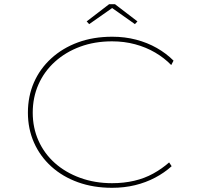

<svg xmlns="http://www.w3.org/2000/svg" viewBox="-20 -885 947 915"><path d="M514 10Q425 10 351.5 -16.5Q278 -43 224.5 -91.5Q171 -140 142 -205.5Q113 -271 113 -348Q113 -426 141.5 -491.5Q170 -557 224 -606.5Q278 -656 351.5 -683Q425 -710 515 -710Q575 -710 628.5 -696Q682 -682 727 -656.5Q772 -631 807 -596L796 -575Q763 -609 719.5 -634.5Q676 -660 624 -674Q572 -688 514 -688Q431 -688 362 -662.5Q293 -637 242 -591Q191 -545 163.5 -483Q136 -421 136 -348Q136 -276 163.5 -214.5Q191 -153 241.5 -108Q292 -63 362 -37.5Q432 -12 514 -12Q570 -12 619.5 -23.5Q669 -35 710.5 -58Q752 -81 786 -111L798 -93Q764 -62 719.5 -38.5Q675 -15 623.5 -2.5Q572 10 514 10ZM405 -770 393 -783 500 -865H528L635 -783L623 -770L507 -852H522Z"/></svg>

Font: Lexend Peta Thin
Style: Regular
Weight: 250
Version: Version 1.007